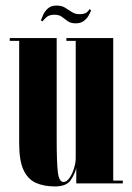

<svg xmlns="http://www.w3.org/2000/svg" viewBox="-20 -660 474 691"><path d="M177.5 11Q137.5 11 108.5 -2.2Q79.5 -15.5 64.2 -49.2Q49 -83 49 -144V-513H15V-523H184V-158.5Q184 -72 188.5 -38.5Q193 -5 208.5 -5Q220 -5 230.2 -19.8Q240.5 -34.5 246.5 -54.5Q252.5 -74.5 252.5 -91V-513H219V-523H387.5V-10H422V0H254.5V-55.5Q249 -32.5 233.8 -10.8Q218.5 11 177.5 11ZM252.5 -576Q234 -576 223.8 -583.8Q213.5 -591.5 203.2 -599.2Q193 -607 175.5 -607Q156.5 -607 146 -597.2Q135.5 -587.5 134 -583L127 -586.5Q129.5 -593.5 135.2 -606.5Q141 -619.5 152.5 -629.8Q164 -640 183.5 -640Q202 -640 214.5 -632.2Q227 -624.5 238.5 -616.8Q250 -609 266 -609Q283.5 -609 291.8 -615.2Q300 -621.5 301.5 -627L308 -623.5Q306 -617 300 -605.8Q294 -594.5 282.5 -585.2Q271 -576 252.5 -576Z"/></svg>

Font: Imbue 100pt ExtraBold
Style: Regular
Weight: 800
Designer: Tyler Finck
Foundry: Etcetera Type Company
Version: Version 1.102; ttfautohint (v1.8.3)